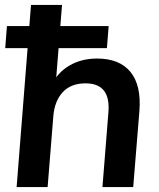

<svg xmlns="http://www.w3.org/2000/svg" viewBox="-20 -754 642 774"><path d="M47 0 105 -734H230L203 -395L189 -411Q211 -461 259.5 -489.5Q308 -518 371 -518Q462 -518 506 -464Q550 -410 542 -307L517 0H393L417 -301Q422 -359 399 -388.5Q376 -418 325 -418Q266 -418 233 -382.5Q200 -347 195 -286L172 0ZM1 -560 8 -649H418L411 -560Z"/></svg>

Font: Muli
Style: Bold Italic
Weight: 700
Italic angle: -4.541°
Designer: Vernon Adams
Foundry: Vernon Adams
Version: Version 2.100; ttfautohint (v1.8.1.43-b0c9)